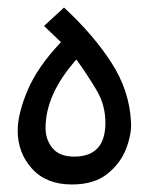

<svg xmlns="http://www.w3.org/2000/svg" viewBox="-20 -487 397 510"><path d="M171 3Q230 3 265 -25Q300 -53 315 -92Q330 -131 328 -163Q324 -246 276 -320.5Q228 -395 150 -467L97 -418L142 -375Q80 -310 53.5 -247.5Q27 -185 27 -140Q27 -81 65 -39Q103 3 171 3ZM177 -71Q138 -71 119.5 -93.5Q101 -116 101 -147Q101 -237 183 -329Q213 -287 236.5 -247.5Q260 -208 260 -161Q260 -71 177 -71Z"/></svg>

Font: Noto Sans Arabic Condensed
Style: Regular
Weight: 400
Width: 3
Designer: Nadine Chahine
Foundry: Monotype Imaging Inc.
Version: 1.001